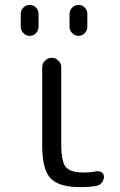

<svg xmlns="http://www.w3.org/2000/svg" viewBox="-20 -757 491 787"><path d="M309 10Q221 10 187 -26.5Q153 -63 153 -160V-481Q153 -497 164.5 -508.5Q176 -520 192 -520Q208 -520 219.5 -508.5Q231 -497 231 -481V-167Q231 -95 249.5 -72.5Q268 -50 322 -50Q354 -50 375 -55Q387 -57 396.5 -50.5Q406 -44 406 -33Q406 -19 397 -8Q388 3 375 5Q349 10 309 10ZM265 -700Q265 -715 276 -726Q287 -737 302 -737Q317 -737 327.5 -726Q338 -715 338 -700V-647Q338 -632 327.5 -621Q317 -610 302 -610Q287 -610 276 -621Q265 -632 265 -647ZM65 -647V-700Q65 -715 76 -726Q87 -737 102 -737Q117 -737 127.5 -726Q138 -715 138 -700V-647Q138 -632 127.5 -621Q117 -610 102 -610Q87 -610 76 -621Q65 -632 65 -647Z"/></svg>

Font: Rounded Mplus 1c
Style: Regular
Weight: 400
Version: Version 1.059.20150529